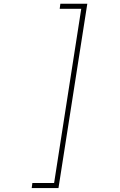

<svg xmlns="http://www.w3.org/2000/svg" viewBox="-20 -832 627 1005"><path d="M295.9 -812.5H437L286.1 152.3H146L149.4 126H263.2L405.3 -786.1H292.5Z"/></svg>

Font: TypoPRO Roboto Mono
Style: Italic
Weight: 250
Designer: Google
Version: Version 2.000986; 2015; ttfautohint (v1.3)